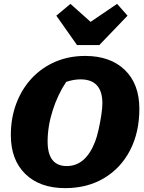

<svg xmlns="http://www.w3.org/2000/svg" viewBox="-20 -959 744 992"><path d="M317 13Q186 13 111 -60Q36 -133 36 -261Q36 -350 64.5 -425Q93 -500 144.5 -555Q196 -610 266 -640Q336 -670 420 -670Q550 -670 625 -597.5Q700 -525 700 -397Q700 -275 652 -182.5Q604 -90 517.5 -38.5Q431 13 317 13ZM325 -101Q422 -101 471 -226Q481 -252 489.5 -290Q498 -328 503.5 -365Q509 -402 509 -425Q509 -549 396 -549Q361 -549 322 -536Q278 -470 252 -388Q226 -306 226 -228Q226 -101 325 -101ZM378 -726 271 -878 344 -939 448 -846 585 -939 639 -878 493 -726Z"/></svg>

Font: Piazzolla ExtraBold
Style: Italic
Weight: 800
Italic angle: -11.3°
Designer: Juan Pablo del Peral
Foundry: Huerta Tipografica
Version: Version 1.330